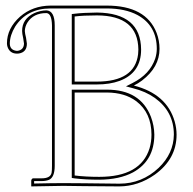

<svg xmlns="http://www.w3.org/2000/svg" viewBox="-20 -665 692 687"><path d="M4.9 -509.8Q4.9 -563.5 51.8 -605.5Q96.7 -644.5 161.1 -645H361.8Q502.9 -645 540.5 -546.9Q550.8 -519.5 550.8 -490.2Q550.8 -424.8 488.3 -377Q474.1 -366.2 459 -358.9Q576.7 -328.6 605 -230.5Q611.8 -206.5 611.8 -183.1Q611.8 -96.2 533.7 -40Q474.6 1.5 407.2 2Q362.8 2 280.3 1Q225.6 0 206.1 0L91.8 2V-19Q93.3 -25.9 98.1 -26.9H128.9Q160.6 -26.9 164.6 -46.9Q166 -54.7 166 -71.8V-574.2Q165 -617.2 146 -618.2Q99.1 -618.2 77.6 -583.5Q69.3 -569.3 68.8 -554.2Q69.3 -544.9 73.2 -529.8Q73.2 -529.8 76.2 -508.8Q76.2 -478.5 47.9 -473.6Q43.9 -473.1 41 -473.1Q15.1 -473.1 6.8 -497.6Q4.9 -503.9 4.9 -509.8ZM247.1 -334V-37.1Q286.6 -32.2 335 -32.2Q483.4 -32.2 515.1 -134.3Q522 -157.7 522 -183.1Q522 -261.2 467.8 -302.7Q426.8 -333.5 362.8 -334ZM247.1 -606V-373H326.2Q461.9 -373 474.1 -470.7Q475.1 -479.5 475.1 -487.8Q473.6 -609.4 327.1 -609.9Q277.3 -609.9 247.1 -606ZM15.1 -509.8Q15.1 -488.3 34.7 -483.9Q38.1 -483.4 41 -482.9Q64.9 -485.4 65.9 -508.8Q65.9 -512.2 63 -528.3Q59.1 -545.4 59.1 -554.2Q59.1 -597.7 103 -618.2Q123.5 -627.4 146 -627.9Q175.8 -626.5 175.8 -574.2V-71.8Q175.8 -30.8 155.3 -21.5Q144 -17.1 128.9 -17.1H102.1V-8.3Q167.5 -9.8 206.1 -9.8Q225.6 -9.8 280.3 -9.3Q363.3 -8.3 407.2 -7.8Q487.8 -7.8 547.9 -64.5Q601.1 -115.7 602.1 -183.1Q602.1 -265.6 534.2 -314.5Q501.5 -337.9 456.5 -349.1L430.7 -356L454.6 -368.2Q516.6 -399.4 535.6 -456.1Q541 -473.6 541 -490.2Q541 -573.7 471.7 -611.3Q427.7 -634.8 361.8 -634.8H161.1Q76.2 -634.8 34.2 -569.8Q15.6 -539.1 15.1 -509.8ZM236.8 -344.2H362.8Q482.4 -344.2 520 -247.1Q531.7 -215.8 532.2 -183.1Q532.2 -90.3 456.1 -48.3Q407.7 -22.5 335 -22Q284.7 -22 245.6 -26.9L236.8 -28.3ZM236.8 -614.7 245.6 -615.7Q277.8 -619.6 327.1 -620.1Q483.9 -618.2 484.9 -487.8Q484.9 -404.3 407.7 -375.5Q373 -362.8 326.2 -362.8H236.8Z"/></svg>

Font: Linux Biolinum Outline O
Style: Bold
Weight: 700
Designer: Philipp H. Poll
Foundry: Philipp H. Poll
Version: Version 0.9.2